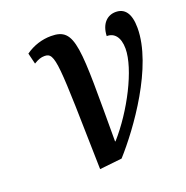

<svg xmlns="http://www.w3.org/2000/svg" viewBox="-105 -638 718 743"><g transform="rotate(-20 254.5 -266.5)"><path d="M76 -506 87 -461C105 -472 117 -476 131 -476C176 -476 174 -433 184 9L276 -1C359 -93 507 -297 507 -455C507 -517 484 -542 448 -542C414 -542 386 -517 384 -466C414 -467 436 -444 436 -396C436 -312 359 -164 277 -72H275C275 -463 282 -540 181 -540C145 -540 108 -529 76 -506Z"/></g></svg>

Font: Noto Serif Condensed Medium
Style: Italic
Weight: 500
Width: 3
Italic angle: -12°
Designer: Monotype Design Team
Foundry: Monotype Imaging Inc.
Version: Version 2.013